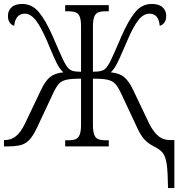

<svg xmlns="http://www.w3.org/2000/svg" viewBox="-20 -739 923 969"><path d="M757 0Q727 -15 708.5 -35.5Q690 -56 672 -95L591 -268Q575 -302 561 -316.5Q547 -331 523 -336.5Q499 -342 449 -342V-111Q449 -77 455.5 -59.5Q462 -42 476 -36.5Q490 -31 515 -31H529V0H309V-31H322Q348 -31 361.5 -36.5Q375 -42 382 -59Q389 -76 389 -110V-342Q339 -342 315 -336.5Q291 -331 277.5 -316.5Q264 -302 248 -268L167 -95Q147 -53 128 -33Q109 -13 83.5 -6.5Q58 0 12 0H0V-32H5Q35 -32 59.5 -51Q84 -70 105 -113L186 -283Q208 -330 232.5 -350Q257 -370 300 -374Q282 -390 268.5 -416Q255 -442 230 -502L217 -533Q186 -605 160 -637.5Q134 -670 105 -670Q81 -670 67.5 -653.5Q54 -637 52 -609Q38 -612 29 -625Q20 -638 20 -659Q20 -685 38 -702Q56 -719 92 -719Q142 -719 176.5 -677.5Q211 -636 247 -554L255 -535Q260 -524 281 -475.5Q302 -427 314 -409Q326 -391 339.5 -384Q353 -377 389 -377V-605Q389 -638 382.5 -654.5Q376 -671 362 -676.5Q348 -682 323 -682H309V-713H529V-682H514Q489 -682 475.5 -676.5Q462 -671 455.5 -654Q449 -637 449 -603V-377Q475 -377 488.5 -380.5Q502 -384 509 -390Q516 -396 525 -409Q537 -427 558 -475.5Q579 -524 584 -535L592 -554Q628 -636 662 -677.5Q696 -719 746 -719Q783 -719 801 -702Q819 -685 819 -659Q819 -638 809.5 -625Q800 -612 786 -609Q784 -637 771.5 -653.5Q759 -670 734 -670Q704 -670 678 -637Q652 -604 622 -533L606 -496Q583 -442 569.5 -416Q556 -390 539 -374Q582 -370 606.5 -350Q631 -330 653 -283L734 -113Q754 -74 778.5 -53Q803 -32 842 -32H860V210H828Q827 129 821.5 90.5Q816 52 802 33.5Q788 15 757 0Z"/></svg>

Font: Noto Serif NarrowLight
Style: Regular
Weight: 300
Width: 4
Designer: Monotype Design Team
Foundry: Monotype Imaging Inc.
Version: Version 1.001